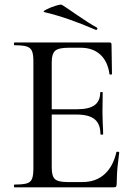

<svg xmlns="http://www.w3.org/2000/svg" viewBox="-20 -808 582 828"><path d="M481.9 -151.9Q482.4 -153.8 488.3 -153.8Q494.1 -153.8 494.1 -149.9Q484.4 -78.1 484.1 -42.7Q483.9 -7.3 481 -3.7Q478 0 469.2 0H43Q40 0 40 -6.1Q40 -12.2 43 -12.2Q79.1 -12.2 95.5 -17.1Q111.8 -22 117.9 -36.4Q124 -50.8 124 -81.1V-543.9Q124 -573.7 117.9 -587.9Q111.8 -602.1 95.5 -607.4Q79.1 -612.8 43 -612.8Q40 -612.8 40 -618.9Q40 -625 43 -625H452.1Q460.9 -625 460.9 -616.2L462.9 -488.8Q462.9 -486.8 457.5 -486.3Q452.1 -485.8 452.1 -488.8Q444.3 -543.9 412.1 -573Q379.9 -602.1 328.1 -602.1H275.9Q232.9 -602.1 218 -589.1Q203.1 -576.2 203.1 -540V-336.9H313Q363.8 -336.9 387.9 -354.5Q412.1 -372.1 412.1 -409.2Q412.1 -411.1 417.5 -411.1Q422.9 -411.1 422.9 -409.2L421.9 -325.2L422.9 -279.8Q424.8 -247.6 424.8 -230Q424.8 -227.1 418.9 -227.1Q413.1 -227.1 413.1 -230Q413.1 -272.9 388.4 -293.5Q363.8 -314 310.1 -314H203.1V-85Q203.1 -48.8 216.6 -35.9Q230 -22.9 271 -22.9H335.9Q393.1 -22.9 430.4 -56.4Q467.8 -89.8 481.9 -151.9ZM393.1 -679.2Q272 -731.9 170.9 -755.9Q162.1 -757.8 179.4 -766.8Q196.8 -775.9 219.5 -783Q242.2 -790 247.1 -787.1Q263.2 -777.3 312.5 -743.2Q361.8 -709 397.9 -689Q399.9 -688 399.9 -685.1Q399.9 -682.1 397.9 -680.2Q396 -678.2 393.1 -679.2Z"/></svg>

Font: Cormorant-Medium
Style: Regular
Weight: 500
Designer: Christian Thalmann (Catharsis Fonts)
Version: Version 3.000